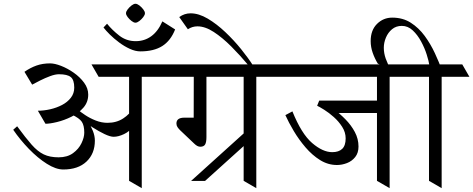

<svg xmlns="http://www.w3.org/2000/svg" viewBox="-20 -980 2465 1000"><path d="M647 -644.5 684.1 -580.1H493.7L456.5 -644.5ZM825.7 -644.5 862.8 -580.1H668.9L631.8 -644.5ZM652.3 -38.1V-644.5H718.3V0ZM147.5 -539.1 107.4 -606Q138.2 -627.4 170.2 -638.7Q202.1 -649.9 240.7 -649.9Q264.6 -649.9 298.1 -637Q331.5 -624 364 -601.3Q396.5 -578.6 418 -549.3Q439.5 -520 439.5 -487.3Q439.5 -447.8 414.1 -418.9Q388.7 -390.1 351.6 -371.8Q314.5 -353.5 277.3 -344.5Q240.2 -335.4 216.8 -335.4L177.2 -403.3Q208.5 -403.3 241.7 -410.9Q274.9 -418.5 303.2 -433.3Q331.5 -448.2 349.1 -470.9Q366.7 -493.7 366.7 -523.4Q366.7 -564 348.6 -578.6Q330.6 -593.3 287.1 -593.3Q267.6 -593.3 241.2 -583.5Q214.8 -573.7 189.5 -561Q164.1 -548.3 147.5 -539.1ZM352.5 -383.8 378.9 -409.7Q390.6 -403.8 406.5 -387.2Q422.4 -370.6 438 -347.2Q453.6 -323.7 463.9 -297.9Q474.1 -272 474.1 -247.6Q474.1 -179.7 430.4 -138.4Q386.7 -97.2 309.6 -97.2Q271 -97.2 223.9 -127Q176.8 -156.7 130.6 -204.3Q84.5 -252 48.8 -304.2L69.3 -322.3Q113.8 -261.7 145 -226.3Q176.3 -190.9 208 -175.8Q239.7 -160.6 285.2 -160.6Q330.6 -160.6 360.4 -182.4Q390.1 -204.1 404.5 -234.4Q418.9 -264.6 418.9 -289.1Q418.9 -326.2 406.2 -345.5Q393.6 -364.7 352.5 -383.8ZM368.2 -387.2 386.2 -408.2Q399.9 -396.5 424.1 -380.4Q448.2 -364.3 478.5 -352.3Q508.8 -340.3 540 -340.3Q586.9 -340.3 621.8 -363.3Q656.7 -386.2 668.9 -413.1V-317.9Q655.8 -295.9 626.2 -281.7Q596.7 -267.6 571.8 -267.6Q554.2 -267.6 524.4 -281.7Q494.6 -295.9 462.6 -316.4Q430.7 -336.9 404.5 -356.7Q378.4 -376.5 368.2 -387.2Z M636.2 -911.1Q636.2 -919.9 645 -931.4Q653.8 -942.9 665.3 -951.7Q676.8 -960.4 685.5 -960.4Q694.3 -960.4 705.8 -951.7Q717.3 -942.9 726.1 -931.4Q734.9 -919.9 734.9 -911.1Q734.9 -902.3 726.1 -890.9Q717.3 -879.4 705.8 -870.6Q694.3 -861.8 685.5 -861.8Q676.8 -861.8 665.3 -870.6Q653.8 -879.4 645 -890.9Q636.2 -902.3 636.2 -911.1ZM519 -836.9 537.6 -856.4Q563.5 -824.2 600.8 -794.9Q638.2 -765.6 687 -765.6Q732.4 -765.6 767.8 -791.3Q803.2 -816.9 825.7 -868.7L892.1 -826.7Q869.1 -768.1 825.2 -740.2Q781.2 -712.4 710.9 -712.4Q685.1 -712.4 656.2 -725.6Q627.4 -738.8 600.6 -758.8Q573.7 -778.8 552.2 -800Q530.8 -821.3 519 -836.9Z M989.3 -602.5H1055.2V-265.6Q1055.2 -239.3 1048.3 -227.5Q1041.5 -215.8 1022.9 -215.8Q1008.3 -215.8 992.2 -231.4L918 -301.8Q910.2 -309.6 904.5 -317.9Q898.9 -326.2 898.9 -336.9Q898.9 -367.2 940.4 -367.2H988.8ZM1218.3 -644.5 1255.4 -580.1H815.9L778.8 -644.5ZM1422.9 -644.5 1460 -580.1H1017.1L980 -644.5ZM1249 -38.1V-644.5H1314.9V0ZM1268.1 -302.2V-236.3L1047.9 -37.6H975.1Z M1297.9 -638.7H1274.9Q1230.5 -691.9 1184.1 -738.3Q1137.7 -784.7 1093 -813.7Q1048.3 -842.8 1008.3 -842.8Q981.4 -842.8 958.5 -827.6L913.6 -891.1Q940.4 -910.6 972.7 -910.6Q1015.1 -910.6 1061.8 -883.1Q1108.4 -855.5 1153.6 -812.7Q1198.7 -770 1236.3 -723.4Q1273.9 -676.8 1297.9 -638.7Z M1642.6 -456.1H1954.6V-391.6H1707.5L1658.7 -451.7Q1685.1 -435.5 1717.3 -412.1Q1749.5 -388.7 1779.3 -358.4Q1809.1 -328.1 1828.1 -292.5Q1847.2 -256.8 1847.2 -216.8Q1847.2 -183.6 1830.1 -162.1Q1813 -140.6 1787.1 -130.6Q1761.2 -120.6 1734.9 -120.6Q1688.5 -120.6 1647.2 -146.2Q1606 -171.9 1571.3 -212.4Q1536.6 -252.9 1510 -297.6Q1483.4 -342.3 1466.3 -380.4L1502.9 -399.9Q1550.3 -282.7 1605.7 -235.1Q1661.1 -187.5 1710.4 -187.5Q1744.1 -187.5 1762.2 -204.6Q1780.3 -221.7 1780.3 -259.3Q1780.3 -291 1762.2 -319.3Q1744.1 -347.7 1718.5 -370.4Q1692.9 -393.1 1668.7 -408.2Q1644.5 -423.3 1631.8 -429.2ZM1785.6 -644.5 1822.8 -580.1H1412.6L1375.5 -644.5ZM2116.7 -644.5 2153.8 -580.1H1712.4L1675.3 -644.5ZM1943.4 -38.1V-644.5H2009.3V0Z M2387.7 -644.5 2424.8 -580.1H2106.9L2069.8 -644.5ZM2014.2 -621.1 1947.8 -648.4Q1931.6 -675.3 1921.1 -705.1Q1910.6 -734.9 1910.6 -766.1Q1910.6 -822.8 1943.6 -855.5Q1976.6 -888.2 2022.9 -888.2Q2078.1 -888.2 2119.6 -861.6Q2161.1 -835 2191.9 -793Q2222.7 -751 2244.9 -703.1Q2267.1 -655.3 2282.7 -612.8L2216.3 -640.1Q2213.4 -661.1 2202.6 -695.3Q2191.9 -729.5 2173.3 -763.9Q2154.8 -798.3 2129.6 -821.8Q2104.5 -845.2 2072.8 -845.2Q2043 -845.2 2022 -827.9Q2001 -810.5 1990 -784.2Q1979 -757.8 1979 -731.4Q1979 -702.6 1989 -674.6Q1999 -646.5 2014.2 -621.1ZM2214.4 -38.1V-644.5H2280.3V0Z"/></svg>

Font: Annapurna SIL
Style: Regular
Weight: 400
Designer: Peter Martin, Annie Olsen
Foundry: SIL International
Version: Version 2.000